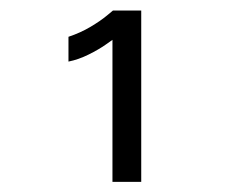

<svg xmlns="http://www.w3.org/2000/svg" viewBox="-20 -702 450 371"><path d="M197.3 -350.6V-625Q197.3 -625 184.1 -615.7Q170.9 -606.4 151.4 -596.7Q131.8 -586.9 112.3 -583V-630.9Q135.7 -638.7 155.3 -650.4Q174.8 -662.1 186.5 -671.9Q198.2 -681.6 198.2 -681.6H252.9V-350.6Z"/></svg>

Font: Namkio Khamti
Style: Regular
Weight: 400
Designer: Debbi Hosken
Foundry: SIL International
Version: Version 3.917